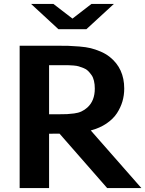

<svg xmlns="http://www.w3.org/2000/svg" viewBox="-20 -958 740 978"><path d="M612.8 -506.8Q612.8 -473.1 603.8 -441.9Q594.7 -410.6 575.7 -381.3Q556.6 -352.1 522.5 -328.9Q488.3 -305.7 442.4 -293.5L700.2 0H525.9L283.2 -277.3Q276.4 -277.3 262.7 -277.1Q249 -276.9 242.2 -276.9H230V0H80.1V-725.1H266.1Q306.2 -725.1 327.1 -724.6Q348.1 -724.1 383.5 -721.2Q418.9 -718.3 441.9 -712.6Q464.8 -707 491.5 -695.8Q518.1 -684.6 539.1 -668Q612.8 -609.4 612.8 -506.8ZM349.1 -863.3 445.8 -938H560.1L419.9 -809.1H277.8L138.2 -938H252ZM462.9 -506.8Q462.9 -528.3 458.7 -546.1Q454.6 -564 446 -575.9Q437.5 -587.9 428.5 -596.9Q419.4 -606 405.5 -611.3Q391.6 -616.7 381.3 -619.9Q371.1 -623 355.2 -624.3Q339.4 -625.5 331.5 -625.7Q323.7 -626 309.6 -626Q306.6 -626 305.2 -626H230V-376H280.8Q307.1 -376 321.5 -376.7Q335.9 -377.4 357.4 -380.1Q378.9 -382.8 395 -390.4Q411.1 -397.9 424.8 -410.2Q462.9 -444.3 462.9 -506.8Z"/></svg>

Font: Aurulent Sans
Style: Bold
Weight: 700
Version: Version 2007.05.04